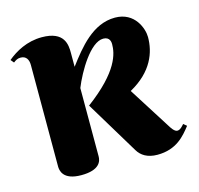

<svg xmlns="http://www.w3.org/2000/svg" viewBox="-86 -594 715 689"><g transform="rotate(-15 271.5 -249.5)"><path d="M212 -426C212 -455 210 -507 125 -507C70 -507 26 -482 -4 -457L6 -445C15 -452 22 -456 33 -456C54 -456 62 -440 62 -421V-44C62 -30 66 8 135 8C204 8 212 -24 212 -41V-295C235 -352 289 -445 337 -445C362 -445 363 -424 363 -418C363 -383 351 -319 226 -226L246 -193L345 -29C358 -7 381 8 418 8C489 8 522 -33 547 -65L535 -75C530 -70 521 -57 509 -57C499 -57 489 -71 479 -88L384 -238C471 -286 494 -353 494 -409C494 -440 471 -507 397 -507C314 -507 258 -435 212 -374Z"/></g></svg>

Font: Berkshire Swash
Style: Regular
Weight: 700
Designer: Astigmatic (AOETI)
Foundry: Astigmatic (AOETI)
Version: Version 1.000